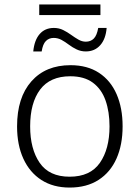

<svg xmlns="http://www.w3.org/2000/svg" viewBox="-20 -836 630 866"><path d="M533 -266Q533 -183 505.5 -121Q478 -59 424.5 -24.5Q371 10 294 10Q220 10 167 -24Q114 -58 85.5 -120Q57 -182 57 -266Q57 -396 121.5 -469Q186 -542 298 -542Q374 -542 426.5 -507.5Q479 -473 506 -411Q533 -349 533 -266ZM116 -266Q116 -164 159 -101.5Q202 -39 294 -39Q387 -39 430.5 -101.5Q474 -164 474 -266Q474 -332 456 -383Q438 -434 399 -463Q360 -492 297 -492Q206 -492 161 -432Q116 -372 116 -266ZM157 -768V-816H433V-768ZM130 -604Q135 -655 159 -682.5Q183 -710 223 -710Q246 -710 265 -700.5Q284 -691 300.5 -679Q317 -667 333.5 -657.5Q350 -648 367 -648Q389 -648 403 -662Q417 -676 423 -710H461Q457 -660 432 -632Q407 -604 367 -604Q345 -604 326 -613Q307 -622 290.5 -634.5Q274 -647 257.5 -656Q241 -665 222 -665Q201 -665 187 -651Q173 -637 168 -604Z"/></svg>

Font: BC Sans Light
Style: Regular
Weight: 300
Designer: Monotype Design Team
Foundry: Monotype Imaging Inc.
Version: Version 2.000;GOOG;noto-source:20170915:90ef993387c0